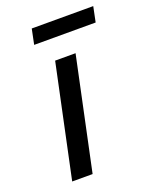

<svg xmlns="http://www.w3.org/2000/svg" viewBox="-127 -732 642 804"><g transform="rotate(-20 194.0 -330.0)"><path d="M160 -500 54 0H145L251 -500ZM100 -592H374L388 -660H114Z"/></g></svg>

Font: LT Wave Text Italic
Style: Regular
Weight: 400
Designer: Daniel Lyons
Version: Version 2.5 (Glyphs App)